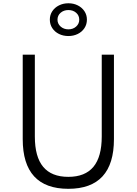

<svg xmlns="http://www.w3.org/2000/svg" viewBox="-20 -1168 856 1204"><path d="M408.5 16Q266 16 194.2 -62Q122.5 -140 122.5 -295.5V-825H198.5V-312Q198.5 -184.5 250.8 -121.8Q303 -59 408.5 -59Q513.5 -59 565.8 -121.8Q618 -184.5 618 -312V-825H694.5V-295.5Q694.5 -140 622.8 -62Q551 16 408.5 16ZM409 -942Q376.5 -942 350 -955Q323.5 -968 308 -991.5Q292.5 -1015 292.5 -1045Q292.5 -1074.5 308 -1097.8Q323.5 -1121 350 -1134.2Q376.5 -1147.5 409 -1147.5Q441.5 -1147.5 467.8 -1134.2Q494 -1121 509.5 -1097.8Q525 -1074.5 525 -1045Q525 -1015 509.5 -991.5Q494 -968 467.5 -955Q441 -942 409 -942ZM409 -984Q438 -984 457.5 -1001.5Q477 -1019 477 -1044.5Q477 -1071 457.5 -1088Q438 -1105 409 -1105Q380 -1105 360.2 -1088Q340.5 -1071 340.5 -1044.5Q340.5 -1019 360.2 -1001.5Q380 -984 409 -984Z"/></svg>

Font: Spartan Thin
Style: Regular
Weight: 400
Version: Version 1.004